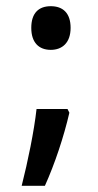

<svg xmlns="http://www.w3.org/2000/svg" viewBox="-20 -567 315 620"><path d="M81 -477C81 -429 106 -406 144 -406C181 -406 208 -429 208 -477C208 -525 183 -547 144 -547C105 -547 81 -525 81 -477ZM198 -215H98C90 -143 70 -46 50 33H125C157 -38 186 -125 204 -203Z"/></svg>

Font: Noto Sans Kannada UI Condensed Medium
Style: Regular
Weight: 500
Width: 3
Designer: Jelle Bosma - Monotype Design Team
Foundry: Monotype Imaging Inc.
Version: Version 2.005